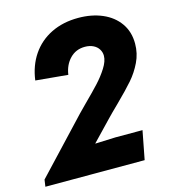

<svg xmlns="http://www.w3.org/2000/svg" viewBox="-109 -816 803 904"><g transform="rotate(-15 293.0 -364.0)"><path d="M5.4 -33.7 247.6 -291.5Q252.9 -297.4 286.6 -331.1Q329.1 -373 356.9 -403.1Q384.8 -433.1 405.5 -465.8Q426.3 -498.5 426.3 -524.9Q426.3 -542 417.2 -556.6Q408.2 -571.3 390.9 -579.8Q373.5 -588.4 350.1 -588.4Q306.2 -588.4 277.1 -558.3Q248 -528.3 241.2 -481L84 -495.6Q93.3 -565.9 128.9 -618.4Q164.6 -670.9 222.7 -699.5Q280.8 -728 355 -728Q420.4 -728 472.2 -705.8Q523.9 -683.6 553.5 -641.6Q583 -599.6 583 -542Q583 -494.1 562.7 -452.1Q542.5 -410.2 512.7 -376Q482.9 -341.8 430.2 -290Q390.6 -251.5 371.6 -231.4L283.2 -139.2L279.8 -135.3L379.4 -139.2H511.2L484.4 0H0.5Z"/></g></svg>

Font: Reddit Sans Chocolate ExBold
Style: Italic
Weight: 800
Italic angle: -11.25°
Designer: Stephen Hutchings
Version: Version 1.013